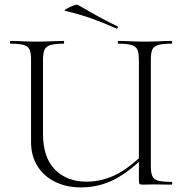

<svg xmlns="http://www.w3.org/2000/svg" viewBox="-20 -803 804 835"><path d="M584 -542Q584 -571 578 -586Q572 -601 553 -607Q534 -613 495 -613Q492 -613 492 -619Q492 -625 495 -625Q518 -625 547.5 -623.5Q577 -622 611 -622Q643 -622 673 -623.5Q703 -625 726 -625Q729 -625 729 -619Q729 -613 726 -613Q688 -613 668.5 -607.5Q649 -602 642.5 -587.5Q636 -573 636 -544V-81Q636 -52 642.5 -37Q649 -22 668.5 -17Q688 -12 726 -12Q729 -12 729 -6Q729 0 726 0Q707 0 688.5 -0.5Q670 -1 649 -1Q635 -1 625 -0.5Q615 0 602 0Q590 0 587 -3Q584 -6 584 -19ZM618 -131Q542 -55 475.5 -21.5Q409 12 332 12Q269 12 220 -12Q171 -36 143 -80.5Q115 -125 115 -186V-544Q115 -573 108.5 -587.5Q102 -602 83 -607.5Q64 -613 26 -613Q23 -613 23 -619Q23 -625 26 -625Q49 -625 78.5 -623.5Q108 -622 140 -622Q175 -622 204.5 -623.5Q234 -625 256 -625Q259 -625 259 -619Q259 -613 256 -613Q218 -613 199 -607Q180 -601 173.5 -586Q167 -571 167 -542V-221Q167 -118 219 -65.5Q271 -13 356 -13Q419 -13 477.5 -40Q536 -67 609 -138ZM486 -679Q435 -702 382.5 -721Q330 -740 263 -756Q258 -757 264.5 -761.5Q271 -766 282.5 -771.5Q294 -777 304.5 -780.5Q315 -784 318 -782Q359 -759 400 -735.5Q441 -712 490 -689Q494 -688 492 -682.5Q490 -677 486 -679Z"/></svg>

Font: Cormorant Infant Light Light
Style: Regular
Weight: 300
Version: Version 4.001